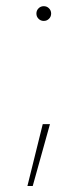

<svg xmlns="http://www.w3.org/2000/svg" viewBox="-20 -499 261 636"><path d="M125 -429.7Q114.7 -429.7 107.7 -436.8Q100.6 -443.8 100.6 -454.1Q100.6 -464.4 107.7 -471.4Q114.7 -478.5 125 -478.5Q135.3 -478.5 142.3 -471.4Q149.4 -464.4 149.4 -454.1Q149.4 -443.8 142.3 -436.8Q135.3 -429.7 125 -429.7ZM88.4 117.2H70.8L121.6 -87.9H145.5Z"/></svg>

Font: Kumbh Sans Thin
Style: Regular
Weight: 250
Version: Version 1.004